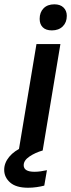

<svg xmlns="http://www.w3.org/2000/svg" viewBox="-63 -707 334 902"><path d="M25 0 108.3 -500H220.8L137.5 0ZM180.8 -564.2Q152.5 -564.2 137.9 -578.8Q123.3 -593.3 123.3 -618.3Q123.3 -649.2 141.7 -667.9Q160 -686.7 192.5 -686.7Q220 -686.7 235.4 -671.7Q250.8 -656.7 250.8 -632.5Q250.8 -601.7 231.7 -582.9Q212.5 -564.2 180.8 -564.2ZM69.2 175Q12.5 175 -15.4 150.4Q-43.3 125.8 -43.3 90.8Q-43.3 58.3 -19.6 29.6Q4.2 0.8 47.5 -17.5L137.5 -5V0Q102.5 10 75.4 28.3Q48.3 46.7 48.3 69.2Q48.3 100 99.2 100Q112.5 100 127.9 97.9Q143.3 95.8 157.5 92.5L145 165Q129.2 169.2 109.2 172.1Q89.2 175 69.2 175Z"/></svg>

Font: Familjen Grotesk GF Medium
Style: Italic
Weight: 500
Designer: Anders Wikstroem, Jonas Baeckman, Matilda Gysing, Kristian Moeller
Foundry: Familjen STHML AB
Version: Version 2.000; Beta; Release 4; Build 6